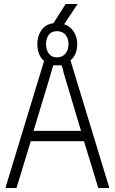

<svg xmlns="http://www.w3.org/2000/svg" viewBox="-20 -947 578 967"><path d="M9 -6 202 -640Q185 -654 176.5 -676Q168 -698 168 -724Q168 -765 188.5 -795Q209 -825 249 -830L311 -927H371L303 -825Q335 -814 352 -786.5Q369 -759 369 -724Q369 -699 360.5 -678Q352 -657 335 -643L529 -6V0H475L403 -236H135L63 0H9ZM267 -658Q294 -658 309.5 -677Q325 -696 325 -724Q325 -753 310 -771.5Q295 -790 267 -790Q239 -790 225.5 -771.5Q212 -753 212 -724Q212 -696 226 -677Q240 -658 267 -658ZM388 -288 303 -572 291 -618H248L235 -572L149 -288Z"/></svg>

Font: Encode Sans Compressed
Style: Light
Weight: 300
Designer: Pablo Impallari, Andres Torresi
Foundry: Pablo Impallari, Andres Torresi
Version: Version 1.000; ttfautohint (v1.00) -l 8 -r 50 -G 200 -x 14 -